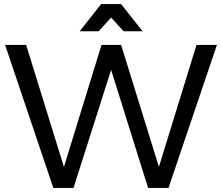

<svg xmlns="http://www.w3.org/2000/svg" viewBox="-20 -920 1086 940"><path d="M524 -834 463 -767H370L475 -900H573L678 -767H585ZM942 -700H1042L805 0H705L524 -578L340 0H241L5 -700H108L293 -103L477 -700H573L758 -103Z"/></svg>

Font: Montserrat arm
Style: Regular
Weight: 400
Designer: Julieta Ulanovsky
Foundry: Julieta Ulanovsky
Version: Version 6.000;PS 006.000;hotconv 1.0.88;makeotf.lib2.5.64775